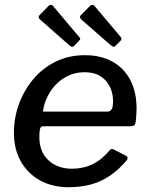

<svg xmlns="http://www.w3.org/2000/svg" viewBox="-20 -770 622 800"><path d="M266 10Q198 10 146.5 -18.5Q95 -47 66.5 -98Q38 -149 38 -217Q38 -279 59 -336.5Q80 -394 118.5 -440Q157 -486 211.5 -513Q266 -540 334 -540Q400 -540 448 -513.5Q496 -487 522.5 -437.5Q549 -388 549 -317Q549 -304 548 -289.5Q547 -275 545 -260Q544 -252 539 -248Q534 -244 524 -244H158Q150 -244 147 -233.5Q144 -223 144 -199Q144 -137 182 -102Q220 -67 280 -67Q327 -67 366 -86Q405 -105 438 -145Q443 -150 447 -149.5Q451 -149 456 -146L503 -122Q517 -115 508 -102Q473 -61 436 -36.5Q399 -12 357.5 -1Q316 10 266 10ZM428 -305Q438 -305 444.5 -313.5Q451 -322 451 -348Q451 -400 420 -434.5Q389 -469 333 -469Q286 -469 248.5 -446Q211 -423 187.5 -385Q164 -347 159 -305ZM184 -747Q188 -750 193.5 -749.5Q199 -749 201 -745L309 -617Q313 -614 314 -609.5Q315 -605 310 -601L288 -578Q283 -574 278.5 -575.5Q274 -577 268 -582L151 -685Q135 -697 145 -707ZM357 -747Q361 -750 366.5 -749.5Q372 -749 374 -745L482 -617Q485 -614 486 -609.5Q487 -605 483 -601L460 -578Q456 -574 451.5 -575.5Q447 -577 441 -582L323 -685Q307 -697 318 -708Z"/></svg>

Font: Libre Franklin Medium
Style: Italic
Weight: 500
Italic angle: -8°
Designer: Pablo Impallari, Rodrigo Fuenzalida, Nhung Nguyen
Foundry: Impallari Type
Version: Version 3.000